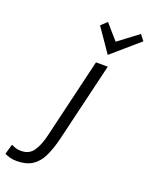

<svg xmlns="http://www.w3.org/2000/svg" viewBox="-331 -855 882 1131"><g transform="rotate(20 110.5 -289.0)"><path d="M-83 188Q-108 188 -126.5 182.5Q-145 177 -158 170L-140 107Q-124 115 -110 119Q-96 123 -77 123Q-26 123 0 83.5Q26 44 40 -17L159 -518H233L116 -27Q99 44 75.5 92Q52 140 14.5 164Q-23 188 -83 188ZM209 -583 107 -731 144 -766 226 -672 351 -766 379 -730Z"/></g></svg>

Font: Ubuntu Sans
Style: Italic
Weight: 400
Italic angle: -13.5°
Designer: Dalton Maag Ltd
Foundry: Dalton Maag Ltd
Version: Version 1.006